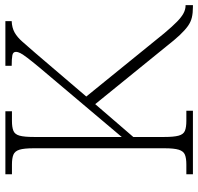

<svg xmlns="http://www.w3.org/2000/svg" viewBox="-32 -722 754 731"><g transform="rotate(-90 345.5 -357.0)"><path d="M47 0V-25H84Q108 -25 121.5 -30.5Q135 -36 140.5 -54Q146 -72 146 -108V-606Q146 -643 140.5 -660.5Q135 -678 121.5 -683.5Q108 -689 84 -689H47V-714H287V-689H250Q226 -689 212.5 -683.5Q199 -678 194 -660Q189 -642 189 -605V-271L454 -585Q478 -614 490.5 -630.5Q503 -647 508 -656.5Q513 -666 513 -674Q513 -685 500 -687.5Q487 -690 460 -690V-714H630V-690Q605 -689 587 -679Q569 -669 551.5 -649Q534 -629 507 -598L343 -406L584 -109Q610 -78 628 -60.5Q646 -43 660.5 -35.5Q675 -28 689 -28H691V0H684Q661 0 644 -4Q627 -8 611.5 -19Q596 -30 577.5 -49.5Q559 -69 534 -101L314 -372L189 -227V-109Q189 -73 194 -54.5Q199 -36 212.5 -30.5Q226 -25 250 -25H289V0Z"/></g></svg>

Font: Noto Serif Armenian ExtraLight
Style: Regular
Weight: 250
Version: Version 2.007